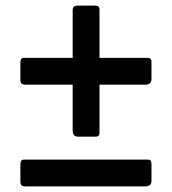

<svg xmlns="http://www.w3.org/2000/svg" viewBox="-20 -712 614 687"><path d="M522 -64Q522 -45 499 -45H71Q61 -45 57 -49Q53 -53 53 -62V-125Q53 -141 66 -141H509Q522 -141 522 -127ZM522 -429Q522 -409 499 -409H71Q61 -409 57 -413Q53 -417 53 -426V-489Q53 -505 66 -505H509Q522 -505 522 -491ZM259 -223Q240 -223 240 -246V-674Q240 -684 244 -688Q248 -692 257 -692H320Q336 -692 336 -679V-236Q336 -223 322 -223Z"/></svg>

Font: Libre Franklin SemiBold
Style: Regular
Weight: 600
Designer: Pablo Impallari, Rodrigo Fuenzalida, Nhung Nguyen
Foundry: Impallari Type
Version: Version 3.000